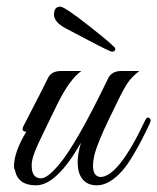

<svg xmlns="http://www.w3.org/2000/svg" viewBox="-20 -557 472 576"><path d="M22 -58Q22 -101 59 -162Q43 -162 50 -178L68 -213Q102 -278 124 -323Q134 -344 163 -344H224Q188 -318 151.5 -243.5Q115 -169 95 -126.5Q75 -84 75 -62Q75 -40 82.5 -31Q90 -22 103 -22Q122 -22 156 -62Q209 -124 305 -323Q316 -344 344 -344H398Q376 -327 363.5 -309Q351 -291 329 -245Q269 -125 262 -86Q259 -72 259 -60Q259 -28 281 -26Q335 -26 414 -193Q420 -207 426 -204Q432 -201 432 -196Q432 -191 423 -173Q414 -155 405.5 -138Q397 -121 379.5 -91.5Q362 -62 347 -45Q308 -1 270.5 -1Q233 -1 219 -34Q213 -49 213 -72Q213 -95 223 -129Q150 -1 88 -1Q34 -1 25 -46Q22 -51 22 -58ZM326 -411Q326 -402 316 -402Q310 -402 247.5 -435Q185 -468 179 -471Q142 -490 142 -513.5Q142 -537 161 -537Q174 -537 250 -477Q326 -417 326 -411Z"/></svg>

Font: Great Vibes
Style: Regular
Weight: 400
Designer: Robert E. Leuschke
Foundry: Robert E. Leuschke
Version: Version 1.001